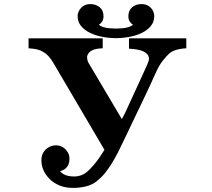

<svg xmlns="http://www.w3.org/2000/svg" viewBox="-20 -899 1040 942"><path d="M422.9 -878.9Q439.9 -878.9 454.8 -872.3Q469.7 -865.7 479 -852.5Q487.8 -838.9 487.8 -818.8Q487.8 -803.7 481 -793.2Q474.1 -782.7 464.8 -777.8Q486.3 -758.8 548.8 -758.8Q611.3 -758.8 632.8 -777.8Q623.5 -782.7 616.7 -793.2Q609.9 -803.7 609.9 -818.8Q609.9 -838.9 618.9 -852.5Q627.9 -866.2 643.1 -872.6Q657.2 -878.9 674.8 -878.9Q694.8 -878.9 708.7 -869.6Q722.7 -860.4 730 -847.2Q736.8 -832.5 736.8 -820.8Q736.8 -791.5 719.7 -771Q702.6 -750.5 675.3 -737.3Q647.5 -724.1 614.3 -718Q581.1 -711.9 548.8 -711.9Q516.6 -711.9 483.4 -718Q450.2 -724.1 422.9 -737.3Q395 -750.5 377.9 -771Q360.8 -791.5 360.8 -820.8Q360.8 -833.5 368.2 -846.9Q375.5 -860.4 389.2 -869.6Q402.8 -878.9 422.9 -878.9ZM401.4 15.6Q370.6 22.9 338.9 22.9Q300.8 22.9 272 11Q243.2 -1 223.1 -21Q183.1 -62 183.1 -112.8Q183.1 -136.7 193.8 -152.8Q204.6 -168.9 221.2 -177.7Q237.8 -186 253.9 -186Q289.6 -186 311 -154.3Q320.8 -139.2 320.8 -121.1Q320.8 -94.7 308.6 -79.6Q296.4 -64.5 274.9 -59.1Q295.4 -33.2 344.2 -33.2Q362.3 -33.2 380.6 -40Q398.9 -46.9 418.9 -66.9Q434.1 -82 450.2 -102.1Q466.3 -122.1 480.5 -145.5Q483.4 -149.9 486.3 -154.5Q489.3 -159.2 492.7 -163.6L241.2 -591.3Q218.8 -629.9 190.9 -645Q177.2 -653.3 160.2 -657Q143.1 -660.6 120.1 -662.1V-710.9H483.9V-662.1Q454.6 -661.1 437 -654.3Q421.9 -647.9 414.6 -637.9Q407.2 -627.9 407.2 -618.2Q407.2 -613.8 408.7 -605.7Q410.2 -597.7 415 -589.4L577.6 -314.9L592.8 -342.8L686.5 -546.9Q692.4 -560.1 701.7 -580.8Q710.9 -601.6 710.9 -609.4Q710.9 -623.5 703.1 -632.3Q695.3 -641.1 683.1 -647Q662.1 -657.2 612.8 -660.2V-710.9H894V-662.1Q834 -658.7 809.1 -635.3Q795.4 -622.6 778.1 -600.6Q760.7 -578.6 745.1 -543.9Q731.4 -512.7 718 -484.1Q704.6 -455.6 687.3 -418.9Q669.9 -382.3 643.1 -326.7Q623 -285.2 602.1 -240.7Q581.1 -196.3 558.1 -149.9Q544.4 -123 528.3 -97.2Q512.2 -71.3 495.1 -49.8Q477.5 -28.3 454.6 -10Q431.6 8.3 401.4 15.6Z"/></svg>

Font: BIZ UDMincho
Style: Bold
Weight: 700
Monospace: yes
Designer: TypeBank Co., Ltd.
Foundry: Morisawa Inc.
Version: Version 1.06